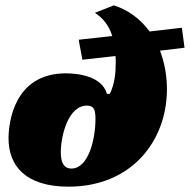

<svg xmlns="http://www.w3.org/2000/svg" viewBox="-20 -692 712 720"><path d="M289 -468 413 -482C414 -474 414 -466 414 -457C414 -417 410 -378 392 -340H381C363 -406 273 -417 227 -417C32 -417 12 -231 12 -173C12 -73 73 8 237 8C472 8 606 -162 606 -358C606 -408 597 -457 580 -502L672 -513L662 -588L541 -574C508 -619 463 -654 407 -672L336 -644C366 -624 388 -598 401 -557L275 -543ZM248 -60C219 -60 208 -83 208 -121C208 -181 235 -296 306 -296C333 -296 338 -279 338 -246C338 -168 311 -60 248 -60Z"/></svg>

Font: Racing Sans One
Style: Regular
Weight: 400
Designer: Pablo Impallari, Rodrigo Fuenzalida
Foundry: Pablo Impallari, Rodrigo Fuenzalida
Version: Version 1.001